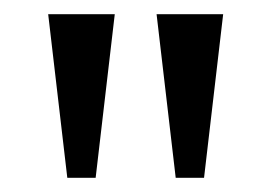

<svg xmlns="http://www.w3.org/2000/svg" viewBox="-20 -734 384 271"><path d="M75 -483 48 -714H142L115 -483ZM228 -483 201 -714H295L268 -483Z"/></svg>

Font: Noto Serif Lao ExtraCondensed
Style: Regular
Weight: 400
Width: 2
Designer: Monotype Design Team
Foundry: Monotype Imaging Inc.
Version: Version 2.003; ttfautohint (v1.8.4.7-5d5b)